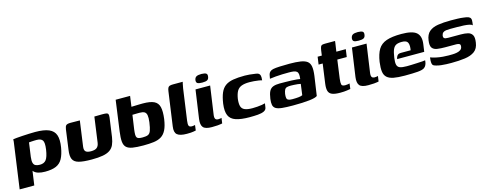

<svg xmlns="http://www.w3.org/2000/svg" viewBox="-26 -1164 4830 1903"><g transform="rotate(-15 2389.0 -212.5)"><path d="M5 107 65 -323Q69 -347 71 -366Q73 -385 72 -389Q82 -391 107.5 -393.5Q133 -396 167.5 -398Q202 -400 237 -401.5Q272 -403 299 -403Q390 -403 440 -381.5Q490 -360 506 -313.5Q522 -267 509 -188Q497 -118 474 -76Q451 -34 408.5 -15.5Q366 3 296 3Q256 3 227 -5.5Q198 -14 181.5 -31.5Q165 -49 160 -74L182 -83L155 107ZM263 -77Q306 -77 327.5 -105Q349 -133 360 -207Q370 -277 354 -300Q338 -323 293 -323Q281 -323 267 -322.5Q253 -322 239 -321Q225 -320 215 -319L195 -176Q190 -136 196 -114.5Q202 -93 219.5 -85Q237 -77 263 -77Z M758 -399 722 -140Q717 -104 732.5 -89.5Q748 -75 787 -75Q828 -75 847 -90.5Q866 -106 871 -139L907 -399Q908 -399 920 -399Q932 -399 948 -399.5Q964 -400 977 -400Q990 -400 993 -400Q1017 -400 1030.5 -397.5Q1044 -395 1048.5 -385Q1053 -375 1050 -350L1023 -156Q1016 -111 1002 -80Q988 -49 960.5 -30Q933 -11 887.5 -2.5Q842 6 773 6Q686 6 640 -6.5Q594 -19 579.5 -52Q565 -85 574 -145L602 -350Q606 -379 617.5 -389.5Q629 -400 663 -400Q687 -400 710.5 -399.5Q734 -399 758 -399Z M1304 4Q1236 4 1193.5 -3Q1151 -10 1130 -30Q1109 -50 1105.5 -89Q1102 -128 1111 -193L1154 -505H1302L1287 -397Q1292 -397 1304.5 -397.5Q1317 -398 1333.5 -398.5Q1350 -399 1368.5 -399.5Q1387 -400 1403 -400Q1480 -400 1519 -381Q1558 -362 1568.5 -317.5Q1579 -273 1569 -196Q1559 -127 1539 -87Q1519 -47 1487.5 -27.5Q1456 -8 1410.5 -2Q1365 4 1304 4ZM1317 -75Q1353 -75 1372 -83.5Q1391 -92 1401 -119Q1411 -146 1419 -203Q1425 -249 1420.5 -274Q1416 -299 1399.5 -309Q1383 -319 1351 -319Q1342 -319 1331 -319Q1320 -319 1309 -318.5Q1298 -318 1289 -318Q1280 -318 1276 -318L1255 -173Q1251 -141 1251 -121.5Q1251 -102 1257.5 -92Q1264 -82 1278.5 -78.5Q1293 -75 1317 -75Z M1749 4Q1679 4 1651 -19.5Q1623 -43 1632 -103L1681 -451Q1684 -473 1690 -485Q1696 -497 1708.5 -501Q1721 -505 1744 -505H1842Q1841 -502 1837 -483Q1833 -464 1829 -441L1784 -120Q1779 -84 1785.5 -69.5Q1792 -55 1817 -55Q1826 -55 1836.5 -57Q1847 -59 1849 -60L1842 -5Q1835 -4 1815 0Q1795 4 1749 4Z M2006 4Q1939 4 1917 -22Q1895 -48 1903 -107L1945 -399H2095L2054 -113Q2049 -82 2057 -68.5Q2065 -55 2087 -55Q2100 -55 2109 -57Q2118 -59 2121 -60L2113 -5Q2109 -4 2097.5 -2Q2086 0 2064.5 2Q2043 4 2006 4ZM2028 -447Q1992 -447 1978.5 -456Q1965 -465 1968 -489Q1972 -513 1988.5 -522.5Q2005 -532 2041 -532Q2076 -531 2089 -522Q2102 -513 2098 -489Q2095 -465 2079.5 -456Q2064 -447 2028 -447Z M2393 6Q2305 6 2252.5 -11.5Q2200 -29 2181.5 -72Q2163 -115 2173 -191Q2183 -258 2201 -300Q2219 -342 2250.5 -365Q2282 -388 2331 -396.5Q2380 -405 2451 -405Q2477 -405 2501 -402.5Q2525 -400 2560 -395Q2579 -393 2590.5 -386Q2602 -379 2606 -363Q2610 -347 2606 -315Q2595 -319 2572.5 -322.5Q2550 -326 2525 -328Q2500 -330 2479 -330Q2429 -330 2397.5 -318Q2366 -306 2350 -278Q2334 -250 2326 -201Q2320 -153 2328 -125Q2336 -97 2364 -85Q2392 -73 2443 -73Q2467 -73 2492.5 -75Q2518 -77 2540 -80.5Q2562 -84 2574 -88L2568 -48Q2565 -23 2540.5 -11.5Q2516 0 2477.5 3Q2439 6 2393 6Z M2839 5Q2769 5 2726.5 0.5Q2684 -4 2663 -17Q2642 -30 2637 -54Q2632 -78 2637 -116Q2644 -167 2658 -193.5Q2672 -220 2698.5 -230Q2725 -240 2766 -240Q2792 -240 2824 -239.5Q2856 -239 2887.5 -238Q2919 -237 2942 -234.5Q2965 -232 2974 -230Q2978 -261 2975.5 -279Q2973 -297 2962 -306.5Q2951 -316 2931.5 -319Q2912 -322 2883 -322Q2849 -322 2813.5 -321Q2778 -320 2745.5 -317Q2713 -314 2685 -310L2690 -338Q2694 -365 2707.5 -378Q2721 -391 2742 -395Q2765 -400 2811.5 -402Q2858 -404 2911 -404Q2978 -404 3022.5 -397Q3067 -390 3090.5 -372Q3114 -354 3120 -318.5Q3126 -283 3118 -224L3089 -25Q3071 -10 3006.5 -2.5Q2942 5 2839 5ZM2847 -57Q2887 -57 2913.5 -60Q2940 -63 2952 -70L2967 -182Q2957 -185 2937.5 -187Q2918 -189 2898.5 -190Q2879 -191 2867 -191Q2843 -191 2827.5 -187Q2812 -183 2804 -169Q2796 -155 2791 -126Q2788 -101 2790.5 -85.5Q2793 -70 2806.5 -63.5Q2820 -57 2847 -57Z M3323 4Q3269 4 3240.5 -7.5Q3212 -19 3203.5 -45.5Q3195 -72 3201 -119L3229 -321H3187L3198 -399H3241L3248 -450Q3252 -475 3257 -487Q3262 -499 3273.5 -502Q3285 -505 3309 -505H3405Q3405 -501 3404 -495Q3403 -489 3402 -480L3390 -399H3487L3476 -321H3379L3353 -131Q3348 -91 3352.5 -73Q3357 -55 3390 -55Q3400 -55 3414.5 -57Q3429 -59 3435 -61L3428 -6Q3421 -5 3392.5 -0.5Q3364 4 3323 4Z M3611 4Q3544 4 3522 -22Q3500 -48 3508 -107L3550 -399H3700L3659 -113Q3654 -82 3662 -68.5Q3670 -55 3692 -55Q3705 -55 3714 -57Q3723 -59 3726 -60L3718 -5Q3714 -4 3702.5 -2Q3691 0 3669.5 2Q3648 4 3611 4ZM3633 -447Q3597 -447 3583.5 -456Q3570 -465 3573 -489Q3577 -513 3593.5 -522.5Q3610 -532 3646 -532Q3681 -531 3694 -522Q3707 -513 3703 -489Q3700 -465 3684.5 -456Q3669 -447 3633 -447Z M3985 6Q3915 6 3871 -2.5Q3827 -11 3803.5 -32.5Q3780 -54 3775 -92Q3770 -130 3778 -190Q3790 -269 3818 -315.5Q3846 -362 3903 -382Q3960 -402 4057 -402Q4171 -402 4212 -365Q4253 -328 4242 -249L4231 -172H3953Q3956 -193 3967.5 -207.5Q3979 -222 4005 -222H4105L4108 -243Q4112 -283 4099 -304Q4086 -325 4041 -325Q4004 -325 3982.5 -314Q3961 -303 3949 -275Q3937 -247 3929 -192Q3922 -145 3928.5 -120.5Q3935 -96 3958.5 -87.5Q3982 -79 4029 -79Q4046 -79 4075 -80Q4104 -81 4135 -82.5Q4166 -84 4189 -85.5Q4212 -87 4218 -89L4216 -71Q4214 -57 4207 -41.5Q4200 -26 4186 -16Q4166 -2 4117.5 2Q4069 6 3985 6Z M4463 4Q4439 4 4411.5 3Q4384 2 4358.5 -1Q4333 -4 4312 -10Q4295 -14 4284 -20.5Q4273 -27 4270 -45.5Q4267 -64 4272 -104Q4302 -93 4334.5 -86.5Q4367 -80 4398 -77.5Q4429 -75 4456 -75Q4475 -75 4497.5 -75.5Q4520 -76 4542 -80.5Q4564 -85 4579 -95.5Q4594 -106 4597 -125Q4601 -148 4589.5 -155Q4578 -162 4558 -162H4444Q4398 -162 4363 -167Q4328 -172 4311 -194.5Q4294 -217 4302 -271Q4310 -330 4343.5 -358.5Q4377 -387 4433 -396Q4489 -405 4566 -405Q4595 -405 4632.5 -404Q4670 -403 4696 -399Q4727 -396 4743.5 -389.5Q4760 -383 4766 -369.5Q4772 -356 4768 -328L4764 -300Q4759 -310 4735.5 -315.5Q4712 -321 4678 -323Q4644 -325 4607 -325Q4570 -325 4538 -325Q4515 -325 4496 -322.5Q4477 -320 4465 -310.5Q4453 -301 4449 -280Q4447 -264 4453 -256.5Q4459 -249 4471 -247Q4483 -245 4498 -245H4625Q4667 -245 4697.5 -237.5Q4728 -230 4742.5 -205.5Q4757 -181 4749 -129Q4741 -69 4703 -41Q4665 -13 4603.5 -4.5Q4542 4 4463 4Z"/></g></svg>

Font: Genos
Style: Bold Italic
Weight: 700
Italic angle: -8°
Version: Version 1.010